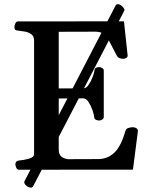

<svg xmlns="http://www.w3.org/2000/svg" viewBox="-20 -793 706 897"><path d="M51.8 -24.9Q51.8 -41 67.9 -43Q91.3 -44.9 115.2 -51.5Q139.2 -58.1 139.2 -74.2V-602.5Q139.2 -623.5 126.7 -632.8Q114.3 -642.1 97.2 -645.3Q80.1 -648.4 64.9 -649.9Q54.7 -650.9 51 -654.1Q47.4 -657.2 47.4 -668Q47.4 -673.3 51.5 -683.1Q55.7 -692.9 64 -692.9L559.1 -693.4L576.2 -534.7Q577.1 -526.4 569.8 -522.2Q562.5 -518.1 557.1 -518.1Q549.3 -518.1 540 -520.8Q530.8 -523.4 524.9 -534.2Q505.4 -570.8 493.2 -595.5Q481 -620.1 466.3 -632.6Q451.7 -645 425.3 -645L254.4 -644.5V-379.9L372.1 -380.4Q384.8 -382.3 395.5 -398.9Q406.2 -415.5 413.3 -434.8Q420.4 -454.1 421.4 -463.9Q422.4 -473.6 429.2 -476.6Q436 -479.5 443.8 -479.5Q449.2 -479.5 457 -475.3Q464.8 -471.2 464.8 -462.9V-246.6Q464.8 -238.3 457 -234.1Q449.2 -230 443.8 -230Q436 -230 428.5 -233.4Q420.9 -236.8 419.9 -246.1Q419.4 -256.8 412.4 -277.6Q405.3 -298.3 394 -315.9Q382.8 -333.5 369.1 -333.5L254.4 -333V-96.2Q254.4 -69.3 268.3 -60.1Q282.2 -50.8 298.3 -49.3L438 -49.8Q481.9 -49.8 513.7 -79.3Q545.4 -108.9 566.4 -182.6Q568.8 -191.9 580.3 -195.3Q591.8 -198.7 599.6 -198.7Q608.9 -198.7 616.2 -194.6Q623.5 -190.4 624.5 -182.1L601.1 -0.5L68.4 0Q60.1 0 55.9 -9.8Q51.8 -19.5 51.8 -24.9ZM521 -769Q523.9 -773.4 530.8 -773.4Q536.6 -773.4 541.5 -770.5Q549.3 -766.1 555.9 -758.1Q562.5 -750 561.5 -744.6L133.3 80.1Q130.4 83.5 125 83.5Q116.2 83.5 109.4 79.1Q91.8 67.9 93.3 55.7Z"/></svg>

Font: Gelasio Medium
Style: Regular
Weight: 500
Designer: Eben Sorkin
Foundry: Eben Sorkin
Version: Version 1.008